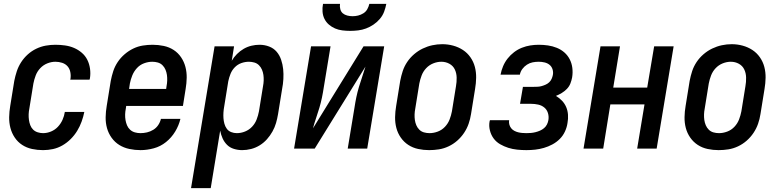

<svg xmlns="http://www.w3.org/2000/svg" viewBox="-20 -770 4040 995"><path d="M203 8Q174 8 146 2Q118 -4 95 -19Q72 -34 56.5 -57Q41 -80 34 -107Q27 -134 27.5 -163Q28 -192 33 -221L54 -351Q59 -376 67 -400.5Q75 -425 89.5 -447.5Q104 -470 124 -488Q144 -506 168 -517.5Q192 -529 217 -533.5Q242 -538 267 -538Q292 -538 317 -534.5Q342 -531 364 -521.5Q386 -512 404 -496.5Q422 -481 432.5 -460Q443 -439 446.5 -414Q450 -389 446 -364Q445 -362 445 -360.5Q445 -359 444 -357H344Q344 -358 344 -358.5Q344 -359 345 -360Q348 -378 344.5 -396Q341 -414 330 -426.5Q319 -439 302 -444.5Q285 -450 267 -450Q246 -450 225 -441.5Q204 -433 188.5 -416.5Q173 -400 165 -379Q157 -358 153 -337L132 -207Q129 -192 128.5 -177.5Q128 -163 130 -148.5Q132 -134 137 -121Q142 -108 151.5 -98.5Q161 -89 175 -84.5Q189 -80 203 -80Q224 -80 244.5 -88.5Q265 -97 280 -113Q295 -129 304 -149Q313 -169 316 -190H417Q412 -165 403 -140Q394 -115 380 -92Q366 -69 346.5 -49.5Q327 -30 303.5 -16.5Q280 -3 254.5 2.5Q229 8 203 8Z M708 8Q679 8 650.5 2Q622 -4 598.5 -18.5Q575 -33 558.5 -56Q542 -79 534.5 -106Q527 -133 527.5 -162.5Q528 -192 533 -221L554 -351Q559 -377 567 -401.5Q575 -426 590 -448.5Q605 -471 626 -489Q647 -507 671 -518.5Q695 -530 720.5 -534Q746 -538 771 -538Q800 -538 828.5 -532Q857 -526 880 -511Q903 -496 918.5 -473Q934 -450 941 -423Q948 -396 947.5 -367Q947 -338 942 -309L928 -221H634L632 -207Q629 -192 628.5 -177Q628 -162 630.5 -147.5Q633 -133 638.5 -120Q644 -107 654.5 -97.5Q665 -88 679 -84Q693 -80 708 -80Q725 -80 742 -84Q759 -88 774.5 -97.5Q790 -107 800 -122Q810 -137 814 -154H915Q907 -120 888 -88.5Q869 -57 840.5 -34Q812 -11 777 -1.5Q742 8 708 8ZM649 -309H841L843 -323Q846 -338 846.5 -353Q847 -368 845 -382Q843 -396 837.5 -409Q832 -422 822 -432Q812 -442 798 -446Q784 -450 769 -450Q748 -450 726.5 -442Q705 -434 689.5 -417Q674 -400 665.5 -379Q657 -358 653 -337Z M970 205 1092 -530H1193L1181 -455Q1192 -474 1208 -490Q1224 -506 1243 -517Q1262 -528 1283 -533Q1304 -538 1325 -538Q1351 -538 1374.5 -529Q1398 -520 1413.5 -502Q1429 -484 1437 -460Q1445 -436 1447.5 -411.5Q1450 -387 1448.5 -360.5Q1447 -334 1442 -309L1421 -179Q1417 -155 1410.5 -132.5Q1404 -110 1392 -88.5Q1380 -67 1363.5 -48.5Q1347 -30 1326 -17Q1305 -4 1281.5 2Q1258 8 1235 8Q1213 8 1192 1.5Q1171 -5 1156.5 -19.5Q1142 -34 1133.5 -53Q1125 -72 1121 -93L1072 205ZM1207 -80Q1229 -80 1250 -88.5Q1271 -97 1286.5 -113.5Q1302 -130 1310 -151Q1318 -172 1322 -193L1343 -323Q1346 -338 1346.5 -353Q1347 -368 1345 -382Q1343 -396 1337.5 -409Q1332 -422 1322 -432Q1312 -442 1298 -446Q1284 -450 1270 -450Q1250 -450 1230.5 -443Q1211 -436 1196.5 -421Q1182 -406 1174.5 -387Q1167 -368 1163 -349L1142 -219Q1139 -203 1138 -187.5Q1137 -172 1138 -157.5Q1139 -143 1143 -128.5Q1147 -114 1155.5 -102.5Q1164 -91 1178 -85.5Q1192 -80 1207 -80Z M1504 0 1592 -530H1693L1658 -318Q1654 -291 1648.5 -264.5Q1643 -238 1635 -211Q1627 -184 1618 -158Q1609 -132 1602 -105L1864 -530H1971L1883 0H1782L1817 -212Q1821 -239 1826.5 -265.5Q1832 -292 1840 -319Q1848 -346 1857 -372Q1866 -398 1874 -425L1611 0ZM1795 -610Q1774 -610 1754 -612.5Q1734 -615 1716.5 -622.5Q1699 -630 1684.5 -642.5Q1670 -655 1661.5 -672Q1653 -689 1651.5 -709.5Q1650 -730 1654 -750H1742Q1740 -736 1743.5 -722.5Q1747 -709 1756.5 -701Q1766 -693 1779.5 -689.5Q1793 -686 1807 -686Q1822 -686 1836 -689.5Q1850 -693 1863 -701Q1876 -709 1883.5 -722.5Q1891 -736 1894 -750H1982Q1978 -729 1970.5 -709Q1963 -689 1948.5 -672Q1934 -655 1915.5 -642.5Q1897 -630 1877 -622.5Q1857 -615 1836 -612.5Q1815 -610 1795 -610Z M2204 8Q2175 8 2147 2Q2119 -4 2096 -19Q2073 -34 2057 -57Q2041 -80 2034 -107Q2027 -134 2027.5 -163Q2028 -192 2033 -221L2054 -351Q2059 -377 2067 -401.5Q2075 -426 2090 -448.5Q2105 -471 2126 -489Q2147 -507 2171 -518.5Q2195 -530 2220.5 -535.5Q2246 -541 2272 -541Q2301 -541 2328.5 -533.5Q2356 -526 2379 -511Q2402 -496 2418 -473Q2434 -450 2441 -423Q2448 -396 2447.5 -367Q2447 -338 2442 -309L2421 -179Q2417 -153 2408.5 -128.5Q2400 -104 2385 -81.5Q2370 -59 2349.5 -41Q2329 -23 2304.5 -11.5Q2280 0 2254.5 4Q2229 8 2204 8ZM2206 -80Q2227 -80 2248.5 -88Q2270 -96 2286 -113Q2302 -130 2310 -151Q2318 -172 2322 -193L2343 -323Q2347 -345 2346.5 -368Q2346 -391 2337 -410Q2328 -429 2309 -439.5Q2290 -450 2267 -450Q2246 -450 2225 -441.5Q2204 -433 2188.5 -416.5Q2173 -400 2165 -379Q2157 -358 2153 -337L2132 -207Q2129 -192 2128.5 -177Q2128 -162 2130 -148Q2132 -134 2137.5 -121Q2143 -108 2153 -98Q2163 -88 2177 -84Q2191 -80 2206 -80Z M2708 8Q2684 8 2660 5.5Q2636 3 2614 -4Q2592 -11 2572 -22.5Q2552 -34 2538.5 -52Q2525 -70 2519 -93.5Q2513 -117 2517 -140Q2518 -142 2518 -143.5Q2518 -145 2519 -147H2619Q2619 -146 2618.5 -145.5Q2618 -145 2618 -144Q2617 -133 2620 -123Q2623 -113 2629.5 -105Q2636 -97 2645.5 -92Q2655 -87 2665 -84.5Q2675 -82 2686 -81Q2697 -80 2708 -80Q2720 -80 2731.5 -81Q2743 -82 2755 -85Q2767 -88 2778.5 -93Q2790 -98 2799.5 -106Q2809 -114 2814.5 -125Q2820 -136 2822 -148Q2825 -167 2819.5 -184.5Q2814 -202 2800.5 -213Q2787 -224 2769 -228Q2751 -232 2732 -232H2675L2690 -320H2747Q2757 -320 2767 -320.5Q2777 -321 2787.5 -324Q2798 -327 2808 -331.5Q2818 -336 2826 -343.5Q2834 -351 2838.5 -361Q2843 -371 2845 -381Q2848 -396 2843.5 -410.5Q2839 -425 2828 -434Q2817 -443 2802 -446.5Q2787 -450 2772 -450Q2756 -450 2740.5 -447Q2725 -444 2711 -435Q2697 -426 2687 -412.5Q2677 -399 2674 -383H2574Q2578 -405 2587 -426.5Q2596 -448 2610.5 -466.5Q2625 -485 2644 -499.5Q2663 -514 2684.5 -522.5Q2706 -531 2728 -534.5Q2750 -538 2772 -538Q2796 -538 2820 -534.5Q2844 -531 2866 -522Q2888 -513 2905 -498Q2922 -483 2932.5 -462.5Q2943 -442 2946 -418Q2949 -394 2945 -369Q2942 -353 2936 -337.5Q2930 -322 2918 -309.5Q2906 -297 2891 -288Q2876 -279 2861 -273Q2878 -263 2892 -248.5Q2906 -234 2914 -215.5Q2922 -197 2923.5 -175.5Q2925 -154 2921 -133Q2918 -111 2908 -89Q2898 -67 2881 -50Q2864 -33 2842.5 -21.5Q2821 -10 2798.5 -3.5Q2776 3 2753.5 5.5Q2731 8 2708 8Z M3004 0 3092 -530H3193L3158 -316H3334L3370 -530H3471L3383 0H3282L3320 -229H3143L3106 0Z M3704 8Q3675 8 3647 2Q3619 -4 3596 -19Q3573 -34 3557 -57Q3541 -80 3534 -107Q3527 -134 3527.5 -163Q3528 -192 3533 -221L3554 -351Q3559 -377 3567 -401.5Q3575 -426 3590 -448.5Q3605 -471 3626 -489Q3647 -507 3671 -518.5Q3695 -530 3720.5 -535.5Q3746 -541 3772 -541Q3801 -541 3828.5 -533.5Q3856 -526 3879 -511Q3902 -496 3918 -473Q3934 -450 3941 -423Q3948 -396 3947.5 -367Q3947 -338 3942 -309L3921 -179Q3917 -153 3908.5 -128.5Q3900 -104 3885 -81.5Q3870 -59 3849.5 -41Q3829 -23 3804.5 -11.5Q3780 0 3754.5 4Q3729 8 3704 8ZM3706 -80Q3727 -80 3748.5 -88Q3770 -96 3786 -113Q3802 -130 3810 -151Q3818 -172 3822 -193L3843 -323Q3847 -345 3846.5 -368Q3846 -391 3837 -410Q3828 -429 3809 -439.5Q3790 -450 3767 -450Q3746 -450 3725 -441.5Q3704 -433 3688.5 -416.5Q3673 -400 3665 -379Q3657 -358 3653 -337L3632 -207Q3629 -192 3628.5 -177Q3628 -162 3630 -148Q3632 -134 3637.5 -121Q3643 -108 3653 -98Q3663 -88 3677 -84Q3691 -80 3706 -80Z"/></svg>

Font: Iosevka Curly Semibold Oblique
Style: Regular
Weight: 600
Italic angle: -9°
Monospace: yes
Designer: Belleve Invis
Foundry: Belleve Invis
Version: Version 11.1.0; ttfautohint (v1.8.3)